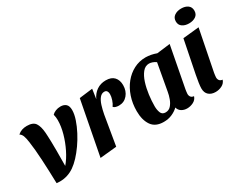

<svg xmlns="http://www.w3.org/2000/svg" viewBox="-94 -1170 2013 1622"><g transform="rotate(-30 912.0 -358.5)"><path d="M118 17Q103 17 87 15Q84 -107 78 -216Q72 -325 61 -400Q55 -443 46.5 -465Q38 -487 20 -498Q39 -515 61 -522.5Q83 -530 110 -530Q170 -530 192 -497.5Q214 -465 219 -400Q220 -385 221 -364Q222 -343 223 -309Q224 -275 224 -221Q224 -193 223.5 -157Q223 -121 223 -75Q261 -119 292.5 -182.5Q324 -246 343 -314Q362 -382 362 -441Q362 -454 360.5 -468.5Q359 -483 355 -498Q368 -512 390 -521Q412 -530 438 -530Q471 -530 490.5 -512.5Q510 -495 510 -455Q510 -415 493 -364.5Q476 -314 449 -262.5Q422 -211 391 -167Q324 -72 260 -27.5Q196 17 118 17Z M515 16 616 -510 746 -526 732 -432Q753 -478 791 -504Q829 -530 880 -530Q934 -530 961 -500.5Q988 -471 988 -422Q988 -365 955.5 -327Q923 -289 872 -289Q857 -289 842 -293Q827 -297 819 -307Q834 -327 844 -357Q854 -387 854 -412Q854 -429 846.5 -441Q839 -453 821 -453Q795 -453 776 -429.5Q757 -406 745 -367.5Q733 -329 725 -286L677 0Z M1131 20Q1050 20 1013.5 -33.5Q977 -87 977 -173Q977 -248 999 -313Q1021 -378 1060.5 -426.5Q1100 -475 1153 -502.5Q1206 -530 1268 -530Q1318 -530 1373 -510L1502 -526L1426 -127Q1425 -118 1423 -106Q1421 -94 1421 -85Q1421 -67 1430.5 -55Q1440 -43 1460 -41Q1450 -10 1420.5 5Q1391 20 1359 20Q1329 20 1305.5 5.5Q1282 -9 1275 -37Q1249 -12 1212.5 4Q1176 20 1131 20ZM1184 -42Q1216 -42 1236.5 -65Q1257 -88 1269 -121Q1281 -154 1286 -185L1333 -446Q1317 -458 1299 -464Q1281 -470 1267 -470Q1230 -470 1203.5 -437.5Q1177 -405 1160.5 -353.5Q1144 -302 1136.5 -243.5Q1129 -185 1129 -134Q1129 -98 1140 -70Q1151 -42 1184 -42Z M1732 -594Q1693 -594 1667.5 -612Q1642 -630 1642 -664Q1642 -700 1669 -718.5Q1696 -737 1735 -737Q1774 -737 1799 -719Q1824 -701 1824 -666Q1824 -630 1797.5 -612Q1771 -594 1732 -594ZM1637 20Q1596 20 1571 -2Q1546 -24 1546 -66Q1546 -86 1551 -120.5Q1556 -155 1563 -190Q1570 -225 1574 -245L1627 -510L1784 -526L1705 -127Q1704 -118 1702 -106Q1700 -94 1700 -85Q1700 -67 1709.5 -55Q1719 -43 1739 -41Q1729 -10 1699.5 5Q1670 20 1637 20Z"/></g></svg>

Font: Sansita Swashed SemiBold
Style: Regular
Weight: 600
Designer: Pablo Cosgaya
Foundry: Omnibus-Type
Version: Version 1.003; ttfautohint (v1.8.3)